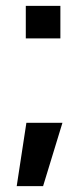

<svg xmlns="http://www.w3.org/2000/svg" viewBox="-20 -516 270 655"><path d="M68 -496H186V-385H68ZM70 -97H193L127 119H37Z"/></svg>

Font: Pridi Medium
Style: Regular
Weight: 500
Designer: Katatrad Team
Foundry: CadsonDemak
Version: Version 1.001